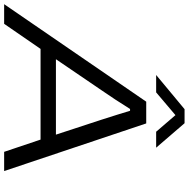

<svg xmlns="http://www.w3.org/2000/svg" viewBox="-22 -899 911 927"><g transform="rotate(90 433.5 -435.5)"><path d="M332 -733.9 497.1 -871.1H564.9L683.1 -733.9H606L525.9 -827.1L416 -733.9ZM-9.8 0 460.9 -686H565.9L795.9 0H703.1L644 -175.8H206.1L85 0ZM255.9 -250H620.1L547.9 -470.2Q541 -490.2 523.2 -548.1Q505.4 -606 504.9 -607.9H496.1Q450.2 -534.2 405.8 -470.2Z"/></g></svg>

Font: Archivo Expanded Light
Style: Italic
Weight: 300
Width: 7
Italic angle: -10°
Designer: Hector Gatti
Foundry: Omnibus-Type
Version: Version 2.001